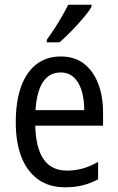

<svg xmlns="http://www.w3.org/2000/svg" viewBox="-20 -786 502 816"><path d="M238 -546Q297 -546 337 -515Q377 -484 397.5 -430Q418 -376 418 -308V-252H130Q132 -157 165.5 -109Q199 -61 264 -61Q300 -61 332 -70Q364 -79 397 -98V-24Q365 -7 331.5 1.5Q298 10 257 10Q187 10 140 -25Q93 -60 70 -121.5Q47 -183 47 -265Q47 -355 69.5 -417.5Q92 -480 135 -513Q178 -546 238 -546ZM238 -478Q190 -478 163 -438Q136 -398 131 -318H338Q338 -363 327.5 -399Q317 -435 294.5 -456.5Q272 -478 238 -478ZM369 -757Q360 -741 343.5 -721Q327 -701 307.5 -679.5Q288 -658 268.5 -639Q249 -620 233 -606H179V-617Q197 -642 213.5 -667.5Q230 -693 244.5 -718.5Q259 -744 270 -766H369Z"/></svg>

Font: Noto Sans Condensed
Style: Regular
Weight: 400
Width: 3
Version: Version 2.013